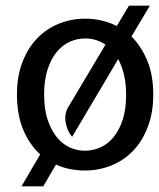

<svg xmlns="http://www.w3.org/2000/svg" viewBox="-20 -593 562 679"><path d="M522 -259Q522 -194 502.5 -143.5Q483 -93 450 -59Q417 -25 373 -7.5Q329 10 281 10Q224 10 178 -11L133 66H56L122 -47Q84 -82 62 -134.5Q40 -187 40 -259Q40 -324 59.5 -374Q79 -424 112 -458Q145 -492 189 -509.5Q233 -527 281 -527Q341 -527 393 -501L436 -573H510L445 -464Q480 -429 501 -378Q522 -327 522 -259ZM426 -258Q426 -297 418.5 -328.5Q411 -360 398 -384L235 -109Q218 -129 212.5 -158.5Q207 -188 220 -212L353 -435Q321 -457 281 -457Q252 -457 226 -445Q200 -433 180 -408.5Q160 -384 148 -346.5Q136 -309 136 -259Q136 -208 148 -171Q160 -134 180 -109Q200 -84 226 -72Q252 -60 281 -60Q309 -60 335.5 -72Q362 -84 382 -108.5Q402 -133 414 -170Q426 -207 426 -258Z"/></svg>

Font: Expletus Sans
Style: Regular
Weight: 400
Designer: Jasper de Waard
Foundry: Designtown
Version: Version 7.028